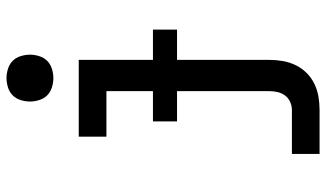

<svg xmlns="http://www.w3.org/2000/svg" viewBox="-226 -566 1002 590"><g transform="rotate(-90 275.0 -271.0)"><path d="M232 210H97V125H232Q245 125 257 119.5Q269 114 276.5 104Q284 94 287 81Q290 68 290 55V-445H150V-530H386V55Q386 76 382.5 96.5Q379 117 370 136Q361 155 346 170Q331 185 312.5 194Q294 203 273.5 206.5Q253 210 232 210ZM330 -608Q316 -608 301.5 -612.5Q287 -617 277 -627Q267 -637 262.5 -651.5Q258 -666 258 -680Q258 -694 262.5 -708.5Q267 -723 277 -733Q287 -743 301.5 -747.5Q316 -752 330 -752Q344 -752 358.5 -747.5Q373 -743 383 -733Q393 -723 397.5 -708.5Q402 -694 402 -680Q402 -666 397.5 -651.5Q393 -637 383 -627Q373 -617 358.5 -612.5Q344 -608 330 -608ZM479 -228H197V-302H479Z"/></g></svg>

Font: Lode Dark
Style: Bold
Weight: 700
Monospace: yes
Designer: Belleve Invis
Foundry: Belleve Invis
Version: Version 29.2.0; ttfautohint (v1.8.3)